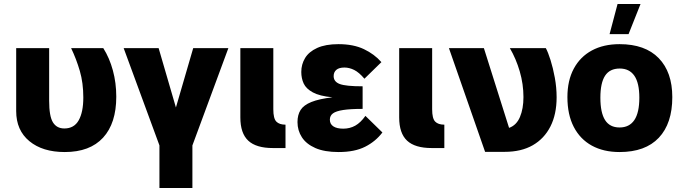

<svg xmlns="http://www.w3.org/2000/svg" viewBox="-20 -741 3411 961"><path d="M226 -500V-237Q226 -159 245 -128.5Q264 -98 302 -98Q351 -98 374 -139Q397 -180 397 -253Q397 -326 379.5 -386Q362 -446 336 -500H497Q528 -451 545 -388.5Q562 -326 562 -257Q562 -124 496 -52Q430 20 304 20Q193 20 127 -34.5Q61 -89 61 -185V-500Z M778 -74 795 33 599 -500H774L871 -167H850L947 -500H1123L926 33L943 -74V200H778Z M1346 0Q1262 0 1222.5 -37Q1183 -74 1183 -153V-500H1348V-194Q1348 -148 1363 -132.5Q1378 -117 1409 -117V0Z M1894 -78Q1860 -33 1807.5 -6.5Q1755 20 1675 20Q1604 20 1558.5 0Q1513 -20 1491 -54Q1469 -88 1469 -130Q1469 -166 1484.5 -190.5Q1500 -215 1538.5 -230.5Q1577 -246 1644 -254Q1580 -260 1546 -278.5Q1512 -297 1500 -323Q1488 -349 1488 -381Q1488 -419 1507 -450.5Q1526 -482 1567.5 -501Q1609 -520 1674 -520Q1749 -520 1801.5 -495Q1854 -470 1889 -430L1804 -347Q1777 -379 1752.5 -391Q1728 -403 1704 -403Q1677 -403 1663.5 -391.5Q1650 -380 1650 -360Q1650 -332 1680.5 -320.5Q1711 -309 1795 -309V-196Q1734 -196 1698 -190.5Q1662 -185 1646.5 -173.5Q1631 -162 1631 -142Q1631 -120 1648.5 -108.5Q1666 -97 1698 -97Q1731 -97 1758 -112Q1785 -127 1809 -161Z M2141 0Q2057 0 2017.5 -37Q1978 -74 1978 -153V-500H2143V-194Q2143 -148 2158 -132.5Q2173 -117 2204 -117V0Z M2408 19 2227 -500H2402L2528 -101Q2565 -114 2582.5 -155.5Q2600 -197 2600 -255Q2600 -320 2581.5 -383.5Q2563 -447 2532 -500H2712Q2723 -480 2735.5 -440.5Q2748 -401 2757 -352Q2766 -303 2766 -254Q2766 -169 2735 -108Q2704 -47 2646.5 -14Q2589 19 2506 19Z M3081 20Q3001 20 2942.5 -12Q2884 -44 2852 -105.5Q2820 -167 2820 -255Q2820 -338 2852 -397.5Q2884 -457 2942.5 -488.5Q3001 -520 3081 -520Q3209 -520 3277 -450Q3345 -380 3345 -255Q3345 -123 3277.5 -51.5Q3210 20 3081 20ZM3081 -103Q3130 -103 3155 -140Q3180 -177 3180 -252Q3180 -326 3155 -362Q3130 -398 3082 -398Q3032 -398 3008.5 -362Q2985 -326 2985 -252Q2985 -177 3008.5 -140Q3032 -103 3081 -103ZM3071 -721H3186L3126 -570H3031Z"/></svg>

Font: Moderustic
Style: Bold
Weight: 700
Designer: Tural Alisoy
Foundry: TAFT Foundry
Version: Version 2.120